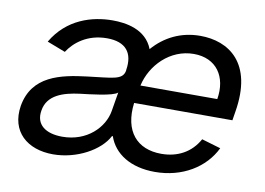

<svg xmlns="http://www.w3.org/2000/svg" viewBox="-65 -652 1055 763"><g transform="rotate(10 462.5 -270.5)"><path d="M600.9 11.4C711.6 11.4 801.1 -44 840.9 -126.4L764.2 -149.1C733 -92.3 679 -63.9 613.6 -63.9C516 -63.9 458.1 -127.8 472.7 -244.3H869.3L875 -279.8C909.1 -483 799.7 -552.6 686.1 -552.6C608.7 -552.6 544 -520.6 496.1 -465.6C467 -541.5 383.9 -552.6 332.4 -552.6C250 -552.6 150.6 -524.1 92.3 -424.7L166.2 -396.3C191.8 -436.1 242.9 -478.7 322.4 -478.7C399.1 -478.7 430.4 -437.5 419 -367.9V-365.1C411.9 -325.3 370.7 -328.1 269.9 -315.3C166.2 -302.6 52.6 -279.8 31.2 -154.8C14.2 -48.3 86.6 12.8 190.3 12.8C285.5 12.8 377.8 -38.4 409.1 -99.4H412.3C435.4 -32 502.5 11.4 600.9 11.4ZM115.1 -150.6C125 -214.5 187.5 -234.4 254.3 -242.9C289.8 -247.2 386.4 -257.1 403.4 -274.1L390.6 -197.4C379.3 -129.3 313.9 -62.5 214.5 -62.5C147.7 -62.5 105.1 -92.3 115.1 -150.6ZM485.4 -316.8C504.3 -401.3 577.4 -477.3 673.3 -477.3C764.2 -477.3 811.1 -409.1 795.5 -316.8Z"/></g></svg>

Font: Magic Ui Pro
Style: Italic
Weight: 400
Italic angle: -9.39999°
Designer: Stefan Endress, Andreas Faust
Version: Version 1.000;FEAKit 1.0